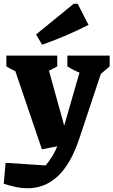

<svg xmlns="http://www.w3.org/2000/svg" viewBox="-47 -801 606 1026"><path d="M-27 181 -17 69 197 83Q221 54 236.5 27Q252 0 263 -28.5Q274 -57 285 -91L401 -494H521L377 -61Q333 72 264 138.5Q195 205 99 205Q70 205 38.5 198.5Q7 192 -27 181ZM177 -3 10 -494H195L323 -32ZM143 -386Q103 -394 63.5 -409Q24 -424 -13 -446V-504H259V-446ZM468 -386Q428 -394 388 -409Q348 -424 313 -446V-504H539V-446ZM178 -562 146 -617 347 -781H368L426 -668Q365 -637 303 -610.5Q241 -584 178 -562Z"/></svg>

Font: Piazzolla Thin Black
Style: Regular
Weight: 900
Version: Version 2.005